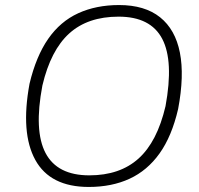

<svg xmlns="http://www.w3.org/2000/svg" viewBox="-20 -733 788 761"><path d="M332 8Q179 8 120 -99Q61 -206 97 -401Q123 -510 171 -579Q219 -648 290 -680.5Q361 -713 452 -713Q554 -713 614.5 -664.5Q675 -616 693 -524.5Q711 -433 686 -301Q661 -193 612.5 -125Q564 -57 493.5 -24.5Q423 8 332 8ZM334 -38Q455 -38 529 -104.5Q603 -171 636 -312Q669 -491 623 -579Q577 -667 450 -667Q328 -667 254.5 -600.5Q181 -534 148 -394Q114 -215 160.5 -126.5Q207 -38 334 -38Z"/></svg>

Font: Nunito Sans 10pt Expanded ExtraLight
Style: Italic
Weight: 250
Width: 7
Italic angle: -9°
Designer: Vernon Adams
Foundry: Vernon Adams
Version: Version 3.101;gftools[0.9.27]